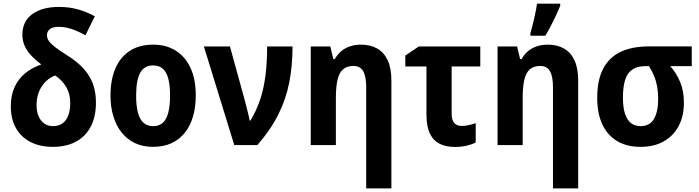

<svg xmlns="http://www.w3.org/2000/svg" viewBox="-20 -804 3874 1064"><path d="M306.2 -765.6Q364.3 -765.6 412.1 -752Q460 -738.3 505.4 -713.9L453.6 -608.4Q413.6 -630.9 377 -643.1Q340.3 -655.3 305.7 -655.3Q271.5 -655.3 255.9 -642.3Q240.2 -629.4 240.2 -608.4Q240.2 -591.8 251.5 -575.9Q262.7 -560.1 287.6 -541.3Q312.5 -522.5 352.5 -497.1Q406.7 -463.4 442.1 -424.8Q477.5 -386.2 494.6 -340.1Q511.7 -293.9 511.7 -236.3Q511.7 -157.2 482.9 -102.3Q454.1 -47.4 400.6 -18.8Q347.2 9.8 272.9 9.8Q201.2 9.8 148.9 -17.1Q96.7 -43.9 68.4 -94.2Q40 -144.5 40 -214.4Q40 -276.9 61.3 -322.5Q82.5 -368.2 120.6 -398.9Q158.7 -429.7 209 -446.8Q179.2 -468.8 155.3 -493.7Q131.3 -518.6 117.7 -547.9Q104 -577.1 104 -611.3Q104 -686 158.9 -725.8Q213.9 -765.6 306.2 -765.6ZM286.1 -385.7Q260.3 -377 236.6 -355.2Q212.9 -333.5 197.8 -300Q182.6 -266.6 182.6 -221.2Q182.6 -187 193.4 -160.9Q204.1 -134.8 224.6 -119.9Q245.1 -105 274.4 -105Q304.2 -105 325.4 -119.6Q346.7 -134.3 357.9 -162.8Q369.1 -191.4 369.1 -232.9Q369.1 -283.7 347.4 -321Q325.7 -358.4 286.1 -385.7Z M1064.9 -274.4Q1064.9 -211.9 1050 -159.9Q1035.2 -107.9 1005.4 -69.8Q975.6 -31.7 931.2 -11Q886.7 9.8 827.6 9.8Q772 9.8 728.5 -10.7Q685.1 -31.2 654.5 -69.1Q624 -106.9 608.2 -159.2Q592.3 -211.4 592.3 -274.4Q592.3 -361.3 619.4 -424.6Q646.5 -487.8 699.2 -522.2Q752 -556.6 830.1 -556.6Q899.9 -556.6 952.9 -523.9Q1005.9 -491.2 1035.4 -428.5Q1064.9 -365.7 1064.9 -274.4ZM734.4 -273.4Q734.4 -218.3 744.1 -180.7Q753.9 -143.1 774.9 -124Q795.9 -105 829.1 -105Q862.3 -105 882.8 -124Q903.3 -143.1 912.8 -180.9Q922.4 -218.8 922.4 -274.4Q922.4 -330.6 912.8 -367.4Q903.3 -404.3 882.6 -422.9Q861.8 -441.4 828.6 -441.4Q778.8 -441.4 756.6 -399.9Q734.4 -358.4 734.4 -273.4Z M1109.9 -546.4H1254.4L1339.8 -235.8Q1343.8 -219.7 1348.4 -201.7Q1353 -183.6 1357.2 -166.3Q1361.3 -148.9 1363.8 -135.7H1367.7Q1401.4 -190.9 1421.9 -252.9Q1442.4 -314.9 1451.4 -387.7Q1460.4 -460.4 1460.4 -546.4H1601.1Q1601.1 -439 1582.8 -346.2Q1564.5 -253.4 1522 -168.7Q1479.5 -84 1406.2 0H1278.3Z M1980 -556.6Q2032.2 -556.6 2070.1 -535.2Q2107.9 -513.7 2128.4 -469.7Q2148.9 -425.8 2148.9 -358.9V240.2H2009.3V-321.8Q2009.3 -379.9 1992.7 -409.2Q1976.1 -438.5 1939 -438.5Q1902.3 -438.5 1880.9 -419.7Q1859.4 -400.9 1850.3 -361.3Q1841.3 -321.8 1841.3 -260.3V0H1702.1V-546.4H1810.5L1827.1 -476.6H1835.4Q1850.6 -503.9 1872.3 -521.5Q1894 -539.1 1921.6 -547.9Q1949.2 -556.6 1980 -556.6Z M2641.6 -546.4V-435.5H2482.9V-172.4Q2482.9 -139.2 2497.3 -122.6Q2511.7 -106 2538.6 -106Q2557.6 -106 2577.1 -110.4Q2596.7 -114.7 2616.2 -121.6V-14.2Q2595.2 -3.4 2565.4 3.4Q2535.6 10.3 2501.5 10.3Q2452.1 10.3 2416.7 -7.1Q2381.3 -24.4 2362.3 -64Q2343.3 -103.5 2343.3 -169.4V-435.5H2226.1V-496.1L2300.8 -546.4Z M3015.1 -556.6Q3067.4 -556.6 3105.2 -535.2Q3143.1 -513.7 3163.6 -469.7Q3184.1 -425.8 3184.1 -358.9V240.2H3044.4V-321.8Q3044.4 -379.9 3027.8 -409.2Q3011.2 -438.5 2974.1 -438.5Q2937.5 -438.5 2916 -419.7Q2894.5 -400.9 2885.5 -361.3Q2876.5 -321.8 2876.5 -260.3V0H2737.3V-546.4H2845.7L2862.3 -476.6H2870.6Q2885.7 -503.9 2907.5 -521.5Q2929.2 -539.1 2956.8 -547.9Q2984.4 -556.6 3015.1 -556.6ZM2919.4 -606V-620.6Q2923.8 -634.8 2929.2 -656.2Q2934.6 -677.7 2940.2 -701.7Q2945.8 -725.6 2950 -747.3Q2954.1 -769 2956.1 -783.7H3084.5V-771.5Q3074.2 -746.6 3061.3 -719Q3048.3 -691.4 3033.7 -662.8Q3019 -634.3 3002.4 -606Z M3770 -234.4Q3770 -162.1 3741.7 -107.2Q3713.4 -52.2 3659.4 -21.2Q3605.5 9.8 3528.8 9.8Q3454.1 9.8 3400.6 -21.7Q3347.2 -53.2 3318.4 -113.8Q3289.6 -174.3 3289.6 -261.2Q3289.6 -360.8 3322.8 -423.8Q3356 -486.8 3419.7 -516.8Q3483.4 -546.9 3575.7 -546.9H3813.5V-437.5H3694.3Q3728 -399.9 3749 -349.9Q3770 -299.8 3770 -234.4ZM3432.1 -261.7Q3432.1 -210.9 3442.9 -176Q3453.6 -141.1 3475.3 -123Q3497.1 -105 3530.3 -105Q3580.1 -105 3603.8 -144.8Q3627.4 -184.6 3627.4 -256.3Q3627.4 -292.5 3621.8 -323.7Q3616.2 -355 3604.7 -383.1Q3593.3 -411.1 3576.2 -437.5H3556.6Q3491.7 -437.5 3461.9 -397Q3432.1 -356.4 3432.1 -261.7Z"/></svg>

Font: Open Sans SemiCondensed
Style: Bold
Weight: 700
Width: 4
Designer: Monotype Design Team
Foundry: Monotype Imaging Inc.
Version: Version 3.003